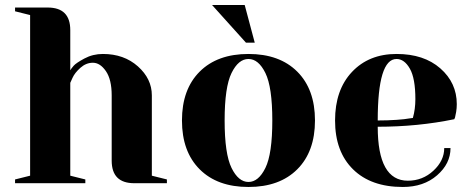

<svg xmlns="http://www.w3.org/2000/svg" viewBox="-20 -730 1875 765"><path d="M425 -90V-350Q425 -413 402 -446.5Q379 -480 350 -480Q323 -480 300.5 -460Q278 -440 269 -420L260 -400V-30L320 -15V0H40V-15L100 -30V-670L40 -685V-700H170Q260 -700 260 -610V-450Q264 -457 273.5 -468Q283 -479 316.5 -497Q350 -515 390 -515Q474 -515 529.5 -465.5Q585 -416 585 -350V-30L645 -15V0H515Q425 0 425 -90Z M902.5 -61Q930 -5 970 -5Q1010 -5 1037.5 -61Q1065 -117 1065 -250Q1065 -383 1037.5 -439Q1010 -495 970 -495Q930 -495 902.5 -439Q875 -383 875 -250Q875 -117 902.5 -61ZM775.5 -444.5Q846 -515 970 -515Q1094 -515 1164.5 -444.5Q1235 -374 1235 -250Q1235 -126 1164.5 -55.5Q1094 15 970 15Q846 15 775.5 -55.5Q705 -126 705 -250Q705 -374 775.5 -444.5ZM825 -710H955L995 -560H960Z M1485 -250Q1525 -250 1560 -252.5Q1595 -255 1610 -258L1625 -260Q1635 -295 1635 -335Q1635 -418 1613 -456.5Q1591 -495 1560 -495Q1485 -495 1485 -250ZM1585 15Q1458 15 1386.5 -55.5Q1315 -126 1315 -250Q1315 -372 1382.5 -443.5Q1450 -515 1560 -515Q1669 -515 1734.5 -457.5Q1800 -400 1800 -315Q1800 -299 1797.5 -284Q1795 -269 1793 -262L1790 -255Q1645 -225 1485 -225Q1485 -10 1605 -10Q1664 -10 1707 -50Q1750 -90 1750 -140H1775Q1775 -78 1721.5 -31.5Q1668 15 1585 15Z"/></svg>

Font: Yeseva One
Style: Regular
Weight: 400
Designer: Jovanny Lemonad
Foundry: Jovanny Lemonad
Version: Version 2.000